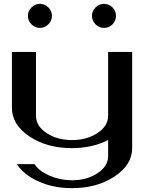

<svg xmlns="http://www.w3.org/2000/svg" viewBox="-20 -770 790 998"><path d="M520.5 -750Q546.9 -750 564.9 -731.4Q583 -712.9 583 -687.5Q583 -662.1 564.9 -643.6Q546.9 -625 520.5 -625Q495.1 -625 476.6 -643.6Q458 -662.1 458 -687.5Q458 -712.9 476.6 -731.4Q495.1 -750 520.5 -750ZM143.6 -643.6Q125 -662.1 125 -687.5Q125 -712.9 143.6 -731.4Q162.1 -750 187.5 -750Q212.9 -750 231.4 -731.4Q250 -712.9 250 -687.5Q250 -662.1 231.4 -643.6Q212.9 -625 187.5 -625Q162.1 -625 143.6 -643.6ZM667 -500V0Q667 86.9 575.2 147.5Q483.4 208 354.5 208Q257.8 208 180.7 173.3Q103.5 138.7 67.4 83H159.2Q182.6 119.1 237.8 143.1Q293 167 354.5 167Q431.6 167 486.8 130.4Q542 93.8 542 42V-42Q458 0 354.5 0Q223.6 0 132.8 -61Q42 -122.1 42 -209V-500H167V-168Q167 -115.2 221.7 -78.6Q276.4 -42 354.5 -42Q431.6 -42 486.8 -78.6Q542 -115.2 542 -168V-500Z"/></svg>

Font: okolaks
Style: Bold
Weight: 600
Width: 8
Version: Version 000.6.0